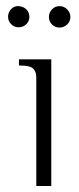

<svg xmlns="http://www.w3.org/2000/svg" viewBox="-20 -618 263 638"><path d="M17.1 -537.6Q6.8 -547.9 6.8 -562.5Q6.8 -577.1 17.1 -587.9Q27.3 -598.6 42 -597.7Q56.6 -596.7 66.9 -587.4Q77.1 -578.1 77.6 -563Q78.1 -547.9 67.4 -537.6Q56.6 -527.3 42 -527.3Q27.3 -527.3 17.1 -537.6ZM152.8 -536.6Q142.6 -546.9 142.6 -561.5Q142.6 -576.2 152.8 -586.9Q163.1 -597.7 177.7 -597.7Q192.4 -597.7 203.1 -586.9Q213.9 -576.2 213.9 -561.5Q213.9 -546.9 203.1 -536.6Q192.4 -526.4 177.7 -526.4Q163.1 -526.4 152.8 -536.6ZM100.6 0V-352.5Q100.6 -365.7 99.6 -372.1Q98.6 -378.4 93.5 -386.2Q88.4 -394 76.2 -397.2Q64 -400.4 43 -400.4V-420.9H150.4V0Z"/></svg>

Font: Buda Light
Style: Regular
Weight: 300
Version: Version 1.003